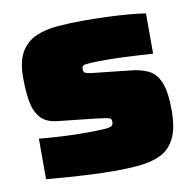

<svg xmlns="http://www.w3.org/2000/svg" viewBox="-65 -584 669 658"><g transform="rotate(-10 270.0 -255.0)"><path d="M286 8Q248 8 204.5 6Q161 4 120 1Q79 -2 46 -5V-146Q67 -144 88 -142.5Q109 -141 129 -140Q149 -139 166 -138.5Q183 -138 196 -138Q248 -138 270.5 -139.5Q293 -141 298.5 -145.5Q304 -150 304 -159Q304 -166 301 -169.5Q298 -173 287 -175Q276 -177 251 -180L121 -194Q80 -198 60.5 -220.5Q41 -243 35 -279Q29 -315 29 -361Q29 -418 48 -450Q67 -482 100 -496.5Q133 -511 176 -514.5Q219 -518 267 -518Q306 -518 347 -516.5Q388 -515 423.5 -512Q459 -509 482 -505V-365Q451 -367 422 -368.5Q393 -370 370.5 -371Q348 -372 337 -372Q288 -372 266.5 -371Q245 -370 240 -366.5Q235 -363 235 -355Q235 -348 237 -344.5Q239 -341 249 -338.5Q259 -336 283 -334L394 -322Q429 -319 455.5 -307Q482 -295 496.5 -262Q511 -229 511 -163Q511 -100 493 -65Q475 -30 443.5 -15Q412 0 371.5 4Q331 8 286 8Z"/></g></svg>

Font: Saira SemiExpanded Black
Style: Regular
Weight: 900
Width: 6
Designer: Hector Gatti with collaboration of the Omnibus-Type team
Foundry: Omnibus-Type
Version: Version 1.101